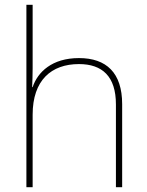

<svg xmlns="http://www.w3.org/2000/svg" viewBox="-20 -780 613 800"><path d="M116 -496V-760H90V0H116V-302C116 -446 194 -513 309 -513C406 -513 463 -462 463 -345V0H489V-346C489 -477 423 -538 309 -538C197 -538 137 -480 116 -417H114C115 -446 116 -466 116 -496Z"/></svg>

Font: Noto Sans Sinhala Thin
Style: Regular
Weight: 100
Designer: Jelle Bosma - Monotype Design Team
Foundry: Monotype Imaging Inc.
Version: Version 2.006